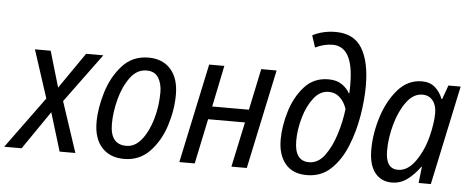

<svg xmlns="http://www.w3.org/2000/svg" viewBox="-93 -896 2529 1032"><g transform="rotate(5 1171.5 -380.0)"><path d="M-42 0 161 -278 77 -536H162L219 -342L353 -536H446L252 -272L342 0H257L194 -207L52 0Z M605 9Q688 9 743.5 -49Q799 -107 826 -192Q853 -277 853 -359Q853 -447 809.5 -496Q766 -545 690 -545Q603 -545 548 -483.5Q493 -422 467 -336Q441 -250 441 -175Q441 -88 484.5 -39.5Q528 9 605 9ZM611 -62Q524 -62 524 -173Q524 -237 542.5 -307Q561 -377 597 -426Q633 -475 685 -475Q730 -475 749.5 -442.5Q769 -410 769 -365Q769 -290 749 -220.5Q729 -151 693.5 -106.5Q658 -62 611 -62Z M903 0 1017 -536H1099L1053 -313H1251L1298 -536H1381L1267 0H1184L1236 -243H1037L986 0Z M1591 10Q1668 10 1720.5 -39.5Q1773 -89 1805 -167.5Q1837 -246 1851.5 -333Q1866 -420 1866 -495Q1866 -626 1822 -698Q1778 -770 1680 -770Q1611 -770 1555 -741L1576 -677Q1624 -700 1669 -700Q1782 -700 1782 -497Q1782 -486 1782 -473Q1782 -460 1781 -448H1778Q1764 -474 1736 -493.5Q1708 -513 1663 -513Q1584 -513 1533.5 -456.5Q1483 -400 1459 -319.5Q1435 -239 1435 -168Q1435 -87 1474.5 -38.5Q1514 10 1591 10ZM1597 -60Q1519 -60 1519 -169Q1519 -230 1537.5 -294.5Q1556 -359 1590 -402.5Q1624 -446 1670 -446Q1706 -446 1731 -422.5Q1756 -399 1768 -362Q1760 -293 1738 -223.5Q1716 -154 1681 -107Q1646 -60 1597 -60Z M2050 10Q2096 10 2133 -17.5Q2170 -45 2201 -88H2204L2194 0H2260L2374 -536H2308L2281 -461H2277Q2263 -498 2235.5 -522Q2208 -546 2165 -546Q2089 -546 2035.5 -485Q1982 -424 1953.5 -334Q1925 -244 1925 -156Q1925 -75 1958.5 -32.5Q1992 10 2050 10ZM2077 -61Q2010 -61 2010 -158Q2010 -228 2030.5 -301.5Q2051 -375 2088 -425Q2125 -475 2174 -475Q2209 -475 2229.5 -449.5Q2250 -424 2250 -382Q2250 -328 2231 -253Q2211 -176 2170 -118.5Q2129 -61 2077 -61Z"/></g></svg>

Font: Noto Sans UI SemiCondensed
Style: Italic
Weight: 400
Width: 4
Italic angle: -12°
Designer: Monotype Design Team
Foundry: Monotype Imaging Inc.
Version: Version 1.901